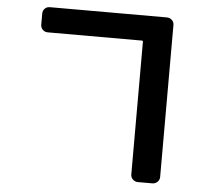

<svg xmlns="http://www.w3.org/2000/svg" viewBox="-56 -827 1112 958"><g transform="rotate(5 500.0 -347.5)"><path d="M155.3 -636.7Q140.6 -636.7 130.4 -647Q120.1 -657.2 120.1 -671.9V-727.5Q120.1 -742.2 129.9 -752.4Q139.6 -762.7 155.3 -762.7H741.2Q755.9 -762.7 766.6 -752.9Q777.3 -743.2 777.3 -727.5V33.2Q777.3 47.9 766.6 58.1Q755.9 68.4 741.2 68.4H668.9Q654.3 68.4 643.6 58.1Q632.8 47.9 632.8 33.2V-631.8Q632.8 -636.7 627.9 -636.7Z"/></g></svg>

Font: Rounded-L Mgen+ 1mn bold
Style: Bold
Weight: 700
Designer: [Source Han Sans]
Ryoko NISHIZUKA  (kana & ideographs); Paul D. Hunt (Latin, Greek & Cyrillic); Wenlong ZHANG  (bopomofo
Version: Version 1.059.20150602